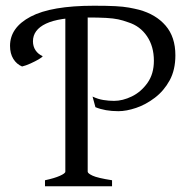

<svg xmlns="http://www.w3.org/2000/svg" viewBox="-20 -650 676 670"><path d="M313 -276 303 -313Q322 -304 341 -301Q360 -298 378 -298Q408 -298 440 -313.5Q472 -329 494.5 -360.5Q517 -392 517 -438Q517 -488 493 -523.5Q469 -559 428 -572Q409 -579 392.5 -582.5Q376 -586 350.5 -587.5Q325 -589 280 -589Q186 -589 140.5 -567.5Q95 -546 95 -506Q95 -488 104 -474.5Q113 -461 129 -454Q127 -450 115 -443Q103 -436 86.5 -428.5Q70 -421 57 -418Q38 -426 26.5 -444.5Q15 -463 15 -490Q15 -554 87 -592Q159 -630 308 -630Q354 -630 382.5 -628.5Q411 -627 430 -623.5Q449 -620 465 -616Q524 -600 558 -560.5Q592 -521 592 -457Q592 -406 572 -369.5Q552 -333 520.5 -309Q489 -285 455 -273.5Q421 -262 393 -262Q347 -262 313 -276ZM137 0V-21Q170 -28 189 -36.5Q208 -45 208 -51V-605H286V-51Q286 -45 303 -37Q320 -29 371 -21V0Z"/></svg>

Font: ChillKai
Style: Regular
Weight: 400
Designer: ChillType
Foundry: 寒蝉字型
Version: Version 2.000